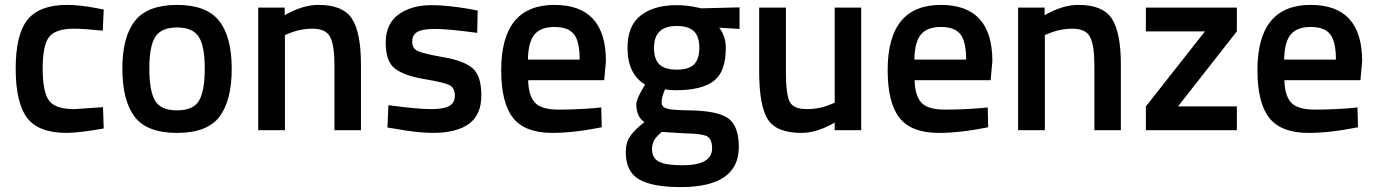

<svg xmlns="http://www.w3.org/2000/svg" viewBox="-20 -531 5614 783"><path d="M253 -511Q306 -511 378 -497L403 -492L399 -406Q320 -414 282 -414Q206 -414 180 -380Q154 -346 154 -252Q154 -158 179 -122Q204 -86 283 -86L400 -94L403 -7Q302 11 251 11Q137 11 90.5 -50.5Q44 -112 44 -252Q44 -392 93 -451.5Q142 -511 253 -511Z M530.5 -446Q582 -511 702 -511Q822 -511 873.5 -446Q925 -381 925 -251Q925 -121 875 -55Q825 11 702 11Q579 11 529 -55Q479 -121 479 -251Q479 -381 530.5 -446ZM612 -121Q635 -81 702 -81Q769 -81 792 -121Q815 -161 815 -252Q815 -343 790.5 -381Q766 -419 702 -419Q638 -419 613.5 -381Q589 -343 589 -252Q589 -161 612 -121Z M1142 0H1033V-500H1141V-469Q1214 -511 1279 -511Q1379 -511 1415.5 -454.5Q1452 -398 1452 -268V0H1344V-265Q1344 -346 1326.5 -380Q1309 -414 1255 -414Q1204 -414 1157 -394L1142 -388Z M1926 -397Q1808 -413 1755 -413Q1702 -413 1681.5 -400.5Q1661 -388 1661 -361Q1661 -334 1683.5 -323Q1706 -312 1789.5 -297.5Q1873 -283 1908 -252Q1943 -221 1943 -142Q1943 -63 1892.5 -26Q1842 11 1745 11Q1684 11 1591 -6L1560 -11L1564 -102Q1684 -86 1737 -86Q1790 -86 1812.5 -99Q1835 -112 1835 -142Q1835 -172 1813.5 -183.5Q1792 -195 1710.5 -208.5Q1629 -222 1591 -251Q1553 -280 1553 -357Q1553 -434 1605.5 -472Q1658 -510 1740 -510Q1804 -510 1897 -494L1928 -488Z M2404 -90 2432 -93 2434 -12Q2320 11 2232 11Q2121 11 2072.5 -50Q2024 -111 2024 -245Q2024 -511 2241 -511Q2451 -511 2451 -282L2444 -204H2134Q2135 -142 2161 -113Q2187 -84 2258 -84Q2329 -84 2404 -90ZM2344 -288Q2344 -362 2320.5 -391.5Q2297 -421 2241 -421Q2185 -421 2159.5 -390Q2134 -359 2133 -288Z M2993 68Q2993 232 2756 232Q2642 232 2587 201Q2532 170 2532 88Q2532 51 2550 24.5Q2568 -2 2608 -33Q2575 -55 2575 -106Q2575 -126 2602 -171L2611 -186Q2539 -229 2539 -336Q2539 -426 2593 -468Q2647 -510 2739 -510Q2783 -510 2826 -500L2841 -497L2996 -501V-413L2913 -418Q2940 -383 2940 -336Q2940 -238 2890.5 -200.5Q2841 -163 2736 -163Q2710 -163 2692 -167Q2678 -133 2678 -114.5Q2678 -96 2696.5 -89Q2715 -82 2786 -81Q2905 -80 2949 -49Q2993 -18 2993 68ZM2639 78Q2639 113 2667 128Q2695 143 2763 143Q2884 143 2884 74Q2884 35 2862.5 24.5Q2841 14 2777 13L2679 7Q2657 25 2648 40.5Q2639 56 2639 78ZM2739 -425Q2647 -425 2647 -336Q2647 -290 2669 -268.5Q2691 -247 2740 -247Q2789 -247 2810.5 -268.5Q2832 -290 2832 -336Q2832 -382 2810 -403.5Q2788 -425 2739 -425Z M3384 -500H3492V0H3384V-31Q3311 11 3249 11Q3146 11 3111 -44.5Q3076 -100 3076 -239V-500H3185V-238Q3185 -148 3200 -117Q3215 -86 3270 -86Q3324 -86 3369 -106L3384 -112Z M3980 -90 4008 -93 4010 -12Q3896 11 3808 11Q3697 11 3648.5 -50Q3600 -111 3600 -245Q3600 -511 3817 -511Q4027 -511 4027 -282L4020 -204H3710Q3711 -142 3737 -113Q3763 -84 3834 -84Q3905 -84 3980 -90ZM3920 -288Q3920 -362 3896.5 -391.5Q3873 -421 3817 -421Q3761 -421 3735.5 -390Q3710 -359 3709 -288Z M4241 0H4132V-500H4240V-469Q4313 -511 4378 -511Q4478 -511 4514.5 -454.5Q4551 -398 4551 -268V0H4443V-265Q4443 -346 4425.5 -380Q4408 -414 4354 -414Q4303 -414 4256 -394L4241 -388Z M4653 -403V-500H5024V-403L4784 -97H5024V0H4653V-97L4894 -403Z M5488 -90 5516 -93 5518 -12Q5404 11 5316 11Q5205 11 5156.5 -50Q5108 -111 5108 -245Q5108 -511 5325 -511Q5535 -511 5535 -282L5528 -204H5218Q5219 -142 5245 -113Q5271 -84 5342 -84Q5413 -84 5488 -90ZM5428 -288Q5428 -362 5404.5 -391.5Q5381 -421 5325 -421Q5269 -421 5243.5 -390Q5218 -359 5217 -288Z"/></svg>

Font: TitilliumWebSemiBold
Style: Bold
Weight: 600
Version: Version 1.001;PS 57.000;hotconv 1.0.70;makeotf.lib2.5.55311